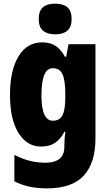

<svg xmlns="http://www.w3.org/2000/svg" viewBox="-20 -847 600 1056"><path d="M211 -614Q255 -614 284.5 -595.5Q314 -577 337 -535H344L357 -604H505V-85Q505 48 441 118.5Q377 189 238 189Q184 189 141 179.5Q98 170 59 150V5Q105 28 145.5 38Q186 48 231 48Q279 48 306.5 27Q334 6 334 -41V-48Q334 -63 335.5 -84Q337 -105 340 -122H334Q313 -82 283 -61.5Q253 -41 206 -41Q128 -41 81.5 -116Q35 -191 35 -324Q35 -461 82 -537.5Q129 -614 211 -614ZM270 -472Q208 -472 208 -322Q208 -183 271 -183Q308 -183 323.5 -213Q339 -243 339 -307V-334Q339 -406 323.5 -439Q308 -472 270 -472ZM284 -827Q327 -827 350.5 -807Q374 -787 374 -742Q374 -698 350 -678Q326 -658 284 -658Q241 -658 217 -678Q193 -698 193 -742Q193 -787 216 -807Q239 -827 284 -827Z"/></svg>

Font: Noto Sans Tamil UI Condensed Black
Style: Regular
Weight: 900
Width: 3
Designer: Jelle Bosma - Monotype Design Team
Foundry: Monotype Imaging Inc.
Version: Version 2.004; ttfautohint (v1.8.4.7-5d5b)